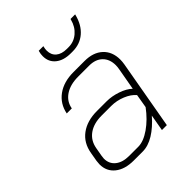

<svg xmlns="http://www.w3.org/2000/svg" viewBox="-200 -816 940 940"><g transform="rotate(-45 270.0 -346.5)"><path d="M45 -97Q45 -104 47 -120L55 -166Q65 -226 109 -258.5Q153 -291 221 -291H288Q324 -291 362 -278Q400 -265 422 -244L442 -356Q445 -371 445 -384Q445 -426 420 -450.5Q395 -475 351 -475H275Q220 -475 185 -451.5Q150 -428 143 -387H108Q119 -443 163 -475Q207 -507 275 -507H351Q411 -507 445.5 -475Q480 -443 480 -388Q480 -373 477 -356L414 0H380L395 -85Q357 -41 317 -16.5Q277 8 239 8H177Q116 8 80.5 -20.5Q45 -49 45 -97ZM240 -24Q277 -24 321.5 -55Q366 -86 403 -136L415 -207Q396 -230 360.5 -244.5Q325 -259 288 -259H221Q167 -259 132.5 -234.5Q98 -210 90 -165L82 -120Q80 -108 80 -102Q80 -66 106 -45Q132 -24 177 -24ZM223 -668Q223 -684 227 -697L228 -701H260L259 -697Q256 -685 256 -674Q256 -644 276 -627Q296 -610 332 -610H344Q381 -610 409 -634Q437 -658 447 -697L448 -701H480L479 -697Q465 -642 429.5 -611.5Q394 -581 343 -581H331Q281 -581 252 -604.5Q223 -628 223 -668Z"/></g></svg>

Font: Bai Jamjuree ExtraLight
Style: Italic
Weight: 275
Italic angle: -10°
Version: Version 1.000; ttfautohint (v1.6)